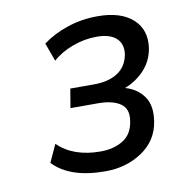

<svg xmlns="http://www.w3.org/2000/svg" viewBox="-58 -762 496 537"><g transform="rotate(-10 190.5 -493.5)"><path d="M200 -278Q99 -278 52 -328L75 -378Q119 -335 196 -335Q234 -335 260.5 -351.5Q287 -368 292 -404Q298 -438 276 -453.5Q254 -469 212 -469H134L143 -523H211Q252 -523 278 -540Q304 -557 310 -591Q314 -620 296 -636.5Q278 -653 240 -653Q206 -653 172 -640.5Q138 -628 115 -607L96 -659Q127 -682 167.5 -695.5Q208 -709 253 -709Q319 -709 353 -678Q387 -647 379 -595Q373 -560 349.5 -535Q326 -510 294 -498Q329 -488 347 -461.5Q365 -435 358 -392Q350 -339 305 -308.5Q260 -278 200 -278Z"/></g></svg>

Font: Mulish
Style: Italic
Weight: 400
Italic angle: -9°
Designer: Vernon Adams
Foundry: Vernon Adams
Version: Version 3.603; ttfautohint (v1.8.3)